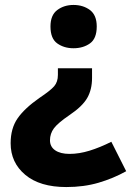

<svg xmlns="http://www.w3.org/2000/svg" viewBox="-20 -573 530 776"><path d="M352 -258Q352 -211 332.5 -177Q313 -143 261 -108Q214 -76 198 -54.5Q182 -33 182 -6Q182 20 203 34.5Q224 49 261 49Q300 49 342 36Q384 23 430 0L490 119Q438 148 378.5 165.5Q319 183 248 183Q141 183 82 133.5Q23 84 23 6Q23 -54 51 -94.5Q79 -135 139 -177Q184 -207 199 -224.5Q214 -242 214 -270V-297H352ZM371 -466Q371 -417 343.5 -397.5Q316 -378 277 -378Q239 -378 211.5 -397.5Q184 -417 184 -466Q184 -512 211.5 -532.5Q239 -553 277 -553Q316 -553 343.5 -532.5Q371 -512 371 -466Z"/></svg>

Font: Noto Sans Bengali ExtraBold
Style: Regular
Weight: 800
Designer: Jelle Bosma - Monotype Design Team
Foundry: Monotype Imaging Inc.
Version: Version 2.003; ttfautohint (v1.8.4.7-5d5b)